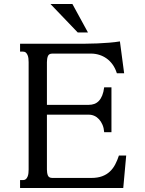

<svg xmlns="http://www.w3.org/2000/svg" viewBox="-20 -933 721 953"><path d="M420.9 -412.6Q435.5 -412.6 448.2 -417.2Q460.9 -421.9 470.7 -432.1Q480.5 -442.4 487.3 -459Q494.1 -475.6 497.1 -499.5H533.2V-276.9H497.1Q495.6 -297.4 488.8 -313.5Q481.9 -329.6 471.7 -340.8Q461.4 -352.1 448.5 -357.9Q435.5 -363.8 420.9 -363.8H212.9V-91.3Q212.9 -73.7 217.8 -61.8Q222.7 -49.8 240.2 -49.8H433.1Q464.4 -49.8 486.8 -58.1Q509.3 -66.4 525.1 -81.3Q541 -96.2 551.8 -116.7Q562.5 -137.2 570.3 -161.1H606.4L591.8 0H79.6V-39.1H94.2Q103 -39.1 108.4 -43.9Q113.8 -48.8 116.9 -56.4Q120.1 -64 121.1 -73.2Q122.1 -82.5 122.1 -91.3V-624.5Q122.1 -633.3 121.1 -642.6Q120.1 -651.9 116.9 -659.4Q113.8 -667 108.4 -671.9Q103 -676.8 94.2 -676.8H79.6V-715.8H357.4Q377.9 -715.8 405.8 -716.1Q433.6 -716.3 463.6 -717.5Q493.7 -718.8 522.9 -721.2Q552.2 -723.6 575.2 -727.5L596.2 -569.3H560.1Q552.2 -594.2 539.1 -612.5Q525.9 -630.9 509 -642.8Q492.2 -654.8 472.4 -660.9Q452.6 -667 431.6 -667H240.2Q222.7 -667 217.8 -654.5Q212.9 -642.1 212.9 -624.5V-412.6ZM416.5 -772H365.7L230.5 -913.1H339.4Z"/></svg>

Font: Arian AMU Serif
Style: Regular
Weight: 400
Designer: Ruben Hakobyan (Tarumian)
Foundry: Ruben Hakobyan (Tarumian)
Version: Version 1.002